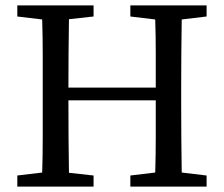

<svg xmlns="http://www.w3.org/2000/svg" viewBox="-20 -690 828 710"><path d="M462 -629V-670H744V-629L652 -618Q651 -554 650.5 -489Q650 -424 650 -359V-310Q650 -246 650.5 -181.5Q651 -117 652 -52L744 -41V0H462V-41L554 -52Q556 -116 556 -182.5Q556 -249 556 -319H233Q233 -243 233.5 -178Q234 -113 235 -51L326 -41V0H44V-41L136 -52Q138 -115 138 -180Q138 -245 138 -310V-359Q138 -424 138 -489Q138 -554 136 -618L44 -629V-670H326V-629L235 -619Q234 -555 233.5 -490.5Q233 -426 233 -366H556Q556 -432 556 -494.5Q556 -557 554 -618Z"/></svg>

Font: Source Serif 4
Style: Regular
Weight: 400
Designer: Frank Grießhammer
Foundry: Adobe
Version: Version 4.005;hotconv 1.1.0;makeotfexe 2.6.0